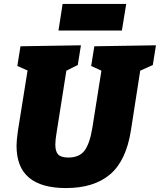

<svg xmlns="http://www.w3.org/2000/svg" viewBox="-20 -940 812 975"><path d="M772 -710 756 -610 692 -581 645 -279Q621 -124 539 -54.5Q457 15 315 15Q190 15 127 -38Q64 -91 64 -200Q64 -227 71 -276L120 -582L68 -605L84 -705L391 -710L375 -610L317 -581L267 -264Q261 -230 261 -205Q261 -170 276 -155Q291 -140 327 -140Q383 -140 409.5 -175.5Q436 -211 449 -291L495 -581L443 -605L459 -705ZM298 -920H621L599 -785H277Z"/></svg>

Font: Bitter Pro Black
Style: Italic
Weight: 900
Italic angle: -9°
Designer: Sol Matas, and Bitter project Authors
Foundry: Sol Matas
Version: Version 1.010